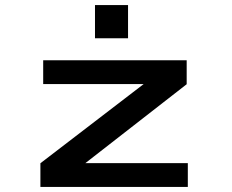

<svg xmlns="http://www.w3.org/2000/svg" viewBox="-20 -738 915 758"><path d="M139.5 0V-93.5L547 -406H150.5V-500H717V-405.5L317 -94H721.5V0ZM355 -718H485.5V-587H355Z"/></svg>

Font: Trispace SemiExpanded Medium
Style: Regular
Weight: 500
Width: 6
Designer: Tyler Finck
Foundry: Etcetera Type Company
Version: Version 1.210; ttfautohint (v1.8.3)